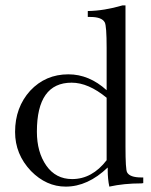

<svg xmlns="http://www.w3.org/2000/svg" viewBox="-20 -692 561 713"><path d="M376 -514Q376 -596 369 -609Q358 -629 316 -629H306V-651Q367 -652 435 -672H446V-148Q446 -62 452 -52Q462 -33 505 -33H512V-12L505 -11Q440 -11 386 1Q380 -27 380 -60V-70Q306 1 224 1Q152 1 95 -57Q36 -119 36 -202Q36 -293 92 -355Q149 -416 234 -416Q311 -416 376 -357ZM376 -329Q308 -385 246 -385Q117 -385 117 -203Q117 -127 152 -77Q187 -27 248 -27Q322 -27 376 -97Z"/></svg>

Font: New Athena Unicode
Style: Regular
Weight: 400
Designer: J. Rusten 1997; rev. by R. Hancock 2001, 2002, rev. by D. Mastronarde 2002-2021
Foundry: GreekKeys New Athena Unicode
Version: Version 5.008